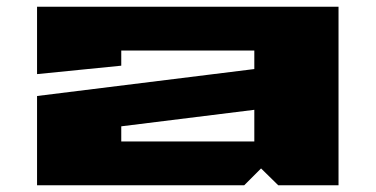

<svg xmlns="http://www.w3.org/2000/svg" viewBox="-20 -550 1115 570"><path d="M90 0V-265L735 -345V-400H340V-355L90 -330V-530H985V0H806L755 -50L705 0ZM340 -130H735V-224L340 -175Z"/></svg>

Font: Stalinist One
Style: Regular
Weight: 400
Designer: Jovanny Lemonad
Foundry: Alexey Maslov, Jovanny Lemonad
Version: Version 3.004